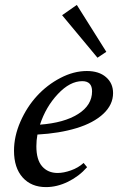

<svg xmlns="http://www.w3.org/2000/svg" viewBox="-20 -745 477 776"><path d="M374 -511.7 231 -683.6 290.5 -725.1 409.7 -535.6ZM166 11.2Q106.4 11.2 71.5 -27.8Q36.6 -66.9 36.6 -135.7Q36.6 -194.3 62.5 -253.4Q88.4 -312.5 129.4 -357.2Q170.4 -401.9 224.1 -429.9Q277.8 -458 331.1 -458Q379.9 -458 408.4 -433.3Q437 -408.7 437 -368.7Q437 -321.8 397.5 -284.9Q357.9 -248 289.1 -227.1Q220.2 -206.1 131.3 -201.2Q127 -177.7 127 -153.8Q127 -99.1 150.4 -72.5Q173.8 -45.9 212.9 -45.9Q237.3 -45.9 266.8 -56.4Q296.4 -66.9 317.9 -86.4L332 -69.3Q299.3 -32.2 254.9 -10.5Q210.4 11.2 166 11.2ZM312.5 -417Q262.7 -417 213.9 -365Q165 -313 141.6 -241.2Q239.3 -248.5 295.7 -284.2Q352.1 -319.8 352.1 -376Q352.1 -417 312.5 -417Z"/></svg>

Font: Elstob 8pt Medium
Style: Italic
Weight: 500
Italic angle: -20°
Designer: Peter S. Baker
Version: Version 1.015